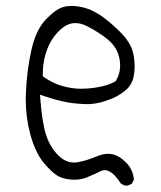

<svg xmlns="http://www.w3.org/2000/svg" viewBox="-20 -615 540 644"><path d="M294.9 -320.3Q273.9 -317.4 251.5 -317.4Q229 -317.4 206.5 -322.3Q164.6 -330.6 128.9 -355.5L123.5 -359.4V-366.2Q123.5 -413.6 140.1 -454.1Q157.2 -495.6 189.5 -521.5Q209.5 -537.6 232.9 -537.6Q252 -537.6 272.5 -526.9Q313 -506.3 342.3 -481.9Q374.5 -455.1 381.3 -415Q382.8 -404.8 382.8 -398.4Q382.8 -392.1 382.8 -390.1Q381.8 -365.7 369.6 -345.7L368.2 -342.8L365.2 -341.3Q342.3 -327.1 294.9 -320.3ZM342.8 -99.1Q324.7 -99.1 304.2 -90.3Q270.5 -76.2 240.2 -70.8Q233.9 -69.8 228 -69.8Q199.7 -69.8 175.3 -94.2Q148.4 -120.6 135 -161.1Q121.6 -201.7 115.7 -277.3L114.3 -297.4L133.3 -291Q161.6 -281.2 191.2 -274.7Q220.7 -268.1 258.8 -266.1Q263.7 -265.6 273.2 -265.6Q282.7 -265.6 298.8 -267.8Q314.9 -270 334 -276.4Q371.6 -288.1 398.9 -310.1Q424.3 -330.6 429.2 -363.3Q431.6 -377.4 431.6 -392.1Q431.6 -414.1 426.8 -436.5Q418.5 -472.7 382.3 -508.5Q346.2 -544.4 313.7 -565.7Q281.2 -586.9 249 -592.3Q233.9 -595.2 221.2 -595.2Q205.6 -595.2 193.8 -591.8Q168.9 -585.9 134.5 -550.5Q100.1 -515.1 85 -445.8Q69.8 -376.5 66.9 -303.2Q66.4 -293 66.4 -282.7Q66.4 -221.7 81.1 -166.5Q98.1 -103 127.4 -68.1Q156.7 -33.2 177.7 -22.9Q200.7 -12.2 230 -12.2Q253.9 -12.2 274.9 -21.5Q300.3 -32.2 318.8 -41.5Q324.7 -44.4 331.1 -44.4Q346.2 -44.4 363.3 -27.8Q374 -17.1 385.7 1Q393.6 6.3 403.3 8.3Q413.1 6.3 422.4 1L429.2 -12.7Q426.3 -45.4 404.3 -68.4Q379.9 -93.3 356.4 -97.7Q349.6 -99.1 342.8 -99.1Z"/></svg>

Font: NaikaiFont
Style: ExtraLight
Weight: 200
Version: Version 1.89